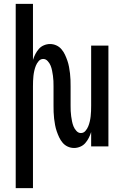

<svg xmlns="http://www.w3.org/2000/svg" viewBox="-20 -755 640 990"><path d="M61 215V-735H150V-446Q155 -462 162.5 -476.5Q170 -491 180.5 -503Q191 -515 206.5 -521.5Q222 -528 238 -528Q255 -528 270.5 -521Q286 -514 297 -501Q308 -488 315 -473Q322 -458 327.5 -442Q333 -426 336 -409.5Q339 -393 341 -376.5Q343 -360 343.5 -343.5Q344 -327 344 -310V-210Q344 -196 344.5 -182.5Q345 -169 347 -155.5Q349 -142 351.5 -129Q354 -116 359 -103.5Q364 -91 374 -80Q384 -69 397 -69Q411 -69 420.5 -80Q430 -91 435 -103.5Q440 -116 443 -129Q446 -142 447.5 -155.5Q449 -169 449.5 -182.5Q450 -196 450 -210V-520H539V0H450V-74Q445 -58 437.5 -43.5Q430 -29 419.5 -17Q409 -5 393.5 1.5Q378 8 362 8Q345 8 329.5 1Q314 -6 303 -19Q292 -32 285 -47Q278 -62 272.5 -78Q267 -94 264 -110.5Q261 -127 259 -143.5Q257 -160 256.5 -176.5Q256 -193 256 -210V-310Q256 -324 255.5 -337.5Q255 -351 253 -364.5Q251 -378 248.5 -391Q246 -404 241 -416.5Q236 -429 226 -440Q216 -451 203 -451Q189 -451 179.5 -440Q170 -429 165 -416.5Q160 -404 157 -391Q154 -378 152.5 -364.5Q151 -351 150.5 -337.5Q150 -324 150 -310V215Z"/></svg>

Font: Iosevka Medium Extended
Style: Regular
Weight: 500
Width: 7
Monospace: yes
Designer: Belleve Invis
Foundry: Belleve Invis
Version: Version 32.5.0; ttfautohint (v1.8.4)